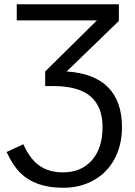

<svg xmlns="http://www.w3.org/2000/svg" viewBox="-20 -679 640 907"><path d="M193.4 -341.3 437.5 -582.5H59.1V-658.7H541.5V-580.1L294.9 -341.3Q424.8 -333 490.5 -266.6Q556.2 -200.2 556.2 -78.6Q556.2 5.4 521.7 70.6Q487.3 135.7 423.6 171.9Q359.9 208 278.8 208Q211.4 208 161.4 190.2Q111.3 172.4 76.2 137.9Q41 103.5 11.2 39.1L90.3 2.4Q121.1 72.3 166.5 103.8Q211.9 135.3 277.3 135.3Q363.3 135.3 413.8 78.4Q464.4 21.5 464.4 -78.6Q464.4 -174.8 407.7 -223.6Q351.1 -272.5 229.5 -272.5H193.4Z"/></svg>

Font: Cousine
Style: Regular
Weight: 400
Monospace: yes
Designer: Steve Matteson
Foundry: Ascender Corporation
Version: Version 1.20